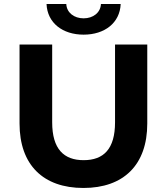

<svg xmlns="http://www.w3.org/2000/svg" viewBox="-20 -921 828 953"><path d="M395 -749C499 -749 575 -807 579 -901H481C479 -858 442 -830 395 -830C348 -830 311 -858 309 -901H211C215 -807 291 -749 395 -749ZM394 12C593 12 711 -102 711 -308V-700H551V-314C551 -181 494 -126 395 -126C297 -126 239 -181 239 -314V-700H77V-308C77 -102 195 12 394 12Z"/></svg>

Font: AWKNG-Font
Style: Bold
Weight: 700
Designer: Awakening Church
Foundry: Awakening Church
Version: Version 1.700;PS 001.700;hotconv 1.0.88;makeotf.lib2.5.64775